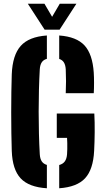

<svg xmlns="http://www.w3.org/2000/svg" viewBox="-20 -999 562 1028"><path d="M231 9Q134.5 3 90.5 -44.2Q46.5 -91.5 43 -191Q41.5 -233 40.8 -286.8Q40 -340.5 40 -397.5Q40 -454.5 40.8 -507.5Q41.5 -560.5 43 -601Q47 -704 91 -753.2Q135 -802.5 231 -809V-684Q212.5 -679 203.5 -665.2Q194.5 -651.5 193 -628Q190 -575.5 188.5 -517.8Q187 -460 187 -400.5Q187 -341 188.5 -283.2Q190 -225.5 193 -173Q194.5 -149 203.5 -135.2Q212.5 -121.5 231 -116ZM297 9V-115.5Q317 -121 327 -134.8Q337 -148.5 339 -173Q340 -184.5 340.2 -200.8Q340.5 -217 340.2 -233.2Q340 -249.5 339 -261H284V-391H485Q487.5 -345.5 487 -291.2Q486.5 -237 484 -191Q479 -91.5 435.5 -44.5Q392 2.5 297 9ZM332 -500Q333.5 -533 333.5 -564Q333.5 -595 332 -628Q330.5 -651 322.2 -664.5Q314 -678 297 -683.5V-809Q389.5 -802.5 432.5 -755.8Q475.5 -709 482 -610Q483.5 -587 483.5 -555.2Q483.5 -523.5 482 -500ZM219 -840 129 -979H218L259 -909L300 -979H389L299 -840Z"/></svg>

Font: Big Shoulders Stencil Text Thin Black
Style: Regular
Weight: 900
Version: Version 2.001